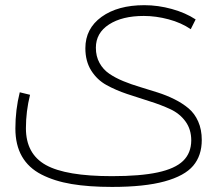

<svg xmlns="http://www.w3.org/2000/svg" viewBox="-20 -507 867 749"><path d="M417 222.2Q326.2 222.2 259.3 210.9Q192.4 199.7 141.8 173.8Q91.3 147.9 65.7 103.3Q40 58.6 40 -5.9Q40 -78.6 57.1 -147L97.2 -137.2Q81.1 -72.8 81.1 -6.8Q81.1 93.3 158.9 136.7Q236.8 180.2 417 180.2Q527.8 180.2 595.5 165.5Q663.1 150.9 694.3 120.6Q725.6 90.3 726.1 41Q726.1 -2.4 703.6 -33.2Q681.2 -64 644.5 -81.1Q607.9 -98.1 564 -111.8Q520 -125.5 475.8 -140.4Q431.6 -155.3 395.3 -175.3Q358.9 -195.3 335.9 -231.7Q313 -268.1 313 -318.8Q313 -395.5 376.2 -441.2Q439.5 -486.8 543 -486.8Q596.7 -486.8 650.4 -471.9Q704.1 -457 743.2 -431.2L724.1 -393.1Q687 -418.5 637.7 -431.6Q588.4 -444.8 541 -444.8Q456.5 -444.8 405.3 -411.6Q354 -378.4 354 -320.8Q354 -287.1 368.2 -261.5Q382.3 -235.8 406.2 -219.5Q430.2 -203.1 461.2 -190.4Q492.2 -177.7 526.6 -167.5Q561 -157.2 595.2 -146.2Q629.4 -135.3 660.4 -119.9Q691.4 -104.5 715.3 -84.5Q739.3 -64.5 753.2 -33Q767.1 -1.5 767.1 39.1Q767.1 100.1 733.6 139.6Q700.2 179.2 621.8 200.7Q543.5 222.2 417 222.2Z"/></svg>

Font: Montserrat-Arabic ExtraLight
Style: Regular
Weight: 275
Designer: Mohamed Gaber
Foundry: Kief Type Foundry
Version: Version 5.008;PS 005.008;hotconv 1.0.88;makeotf.lib2.5.64775